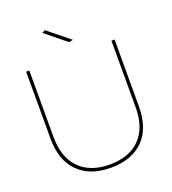

<svg xmlns="http://www.w3.org/2000/svg" viewBox="-158 -1009 1012 1130"><g transform="rotate(-20 348.5 -444.0)"><path d="M154 -86C109 -132 86 -197 86 -281V-699H66V-281C66 -190 90 -120 139 -71C187 -22 255 3 343 3C431 3 499 -22 548 -71C596 -120 620 -190 620 -281V-699H600V-281C600 -197 578 -132 533 -86C488 -40 424 -17 343 -17C262 -17 199 -40 154 -86ZM253 -891 234 -881 363 -776 389 -781Z"/></g></svg>

Font: Argentum Sans Thin
Style: Regular
Weight: 250
Designer: Julieta Ulanovsky
Foundry: Julieta Ulanovsky
Version: Version 5.001;February 15, 2019;FontCreator 11.5.0.2425 64-b